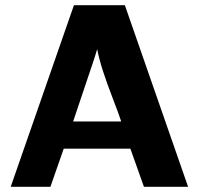

<svg xmlns="http://www.w3.org/2000/svg" viewBox="-20 -715 773 735"><path d="M21 0 263 -695H458L700 0H531L479 -146H224L173 0ZM260 -250H444Q435 -278 412 -337.5Q389 -397 374 -443.5Q359 -490 352 -527Q346 -506 335.5 -474.5Q325 -443 303.5 -379.5Q282 -316 260 -250Z"/></svg>

Font: Coval
Style: Black
Weight: 1000
Foundry: Context Ltd
Version: Version 001.000